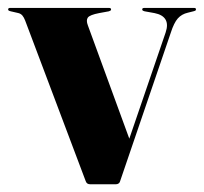

<svg xmlns="http://www.w3.org/2000/svg" viewBox="-24 -464 514 484"><path d="M268 0.5H203.5Q199.5 0.5 196.5 -1.2Q193.5 -3 192 -7.5L39.5 -412Q36.5 -420 32.5 -424.8Q28.5 -429.5 22.5 -431L3 -435.5Q-1 -436.5 -2.2 -437.5Q-3.5 -438.5 -3.5 -440Q-3.5 -442.5 -2 -443.2Q-0.5 -444 1 -444H251Q256 -444 256 -440Q256 -438.5 254.8 -437.5Q253.5 -436.5 250.5 -435.5L226 -431Q202.5 -426.5 197.5 -419.8Q192.5 -413 197.5 -400L306.5 -102L277 -41.5L393.5 -382Q400.5 -402.5 393.2 -414.8Q386 -427 365.5 -431L340.5 -435.5Q337 -436.5 335.8 -437.5Q334.5 -438.5 334.5 -440Q334.5 -442.5 336 -443.2Q337.5 -444 339.5 -444H465.5Q467.5 -444 468.8 -443.2Q470 -442.5 470 -440Q470 -438.5 468.8 -437.5Q467.5 -436.5 463.5 -435.5L449.5 -432Q434 -428.5 424.2 -417.5Q414.5 -406.5 406.5 -381.5L278.5 -6.5Q277.5 -3 274.5 -1.2Q271.5 0.5 268 0.5Z"/></svg>

Font: Fraunces 120pt
Style: Bold
Weight: 700
Version: Version 1.000;[b76b70a41]